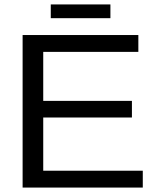

<svg xmlns="http://www.w3.org/2000/svg" viewBox="-20 -846 707 866"><path d="M82 0V-688H604V-612H175V-391H575V-316H175V-76H624V0ZM478 -764H209V-826H478Z"/></svg>

Font: Libra Sans
Style: Regular
Weight: 400
Foundry: Context Ltd
Version: Version 1.000; ttfautohint (v1.3)